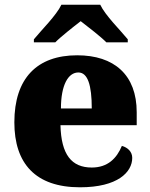

<svg xmlns="http://www.w3.org/2000/svg" viewBox="-20 -786 638 816"><path d="M124 -619V-606H215C236 -628 293 -673 323 -696C353 -673 411 -628 432 -606H523V-619C492 -657 427 -721 406 -766H241C220 -721 155 -657 124 -619ZM320 10C481 10 542 -55 542 -115C542 -141 523 -159 498 -166C476 -113 438 -74 370 -74C284 -74 240 -129 237 -254H561V-309C561 -468 465 -551 308 -551C138 -551 41 -454 41 -266C41 -91 131 10 320 10ZM370 -325H239C239 -425 270 -478 313 -478C353 -478 370 -424 370 -325Z"/></svg>

Font: Noto Serif Thai Black
Style: Regular
Weight: 900
Designer: Monotype Design Team
Foundry: Monotype Imaging Inc.
Version: Version 2.002